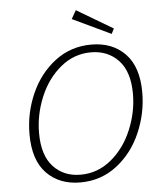

<svg xmlns="http://www.w3.org/2000/svg" viewBox="-59 -939 850 998"><g transform="rotate(-5 366.0 -440.0)"><path d="M78 -266Q78 -376 122.5 -476.5Q167 -577 249 -639.5Q331 -702 438 -702Q548 -702 614.5 -633.5Q681 -565 681 -431Q681 -323 637 -221.5Q593 -120 510.5 -56.5Q428 7 320 7Q211 7 144.5 -61.5Q78 -130 78 -266ZM632 -428Q632 -544 576.5 -603Q521 -662 433 -662Q344 -662 274 -604Q204 -546 166 -454.5Q128 -363 128 -267Q128 -151 182.5 -92Q237 -33 325 -33Q414 -33 484.5 -91Q555 -149 593.5 -241Q632 -333 632 -428ZM563 -775 549 -748 349 -843 374 -887Z"/></g></svg>

Font: Bitter Pro Light
Style: Italic
Weight: 300
Italic angle: -9°
Designer: Sol Matas, and Bitter project Authors
Foundry: Sol Matas
Version: Version 1.010